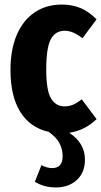

<svg xmlns="http://www.w3.org/2000/svg" viewBox="-20 -568 444 843"><path d="M404 -45Q352 5 284 15Q353 60 353 133Q353 189 317.5 222Q282 255 225 255Q173 255 133 230L162 157Q186 170 209 170Q255 170 255 118Q255 88 241.5 61.5Q228 35 194 11Q113 -7 69.5 -76Q26 -145 26 -261Q26 -350 53.5 -414.5Q81 -479 132 -513.5Q183 -548 252 -548Q298 -548 335 -532Q372 -516 404 -483L342 -400Q301 -433 264 -433Q223 -433 203 -395.5Q183 -358 183 -262Q183 -171 204 -136Q225 -101 263 -101Q283 -101 300 -108Q317 -115 339 -132Z"/></svg>

Font: Fira Sans Extra Condensed
Style: Bold
Weight: 700
Width: 1
Designer: Carrois Corporate & Edenspiekermann AG
Foundry: Carrois Corporate GbR & Edenspiekermann AG
Version: Version 4.203